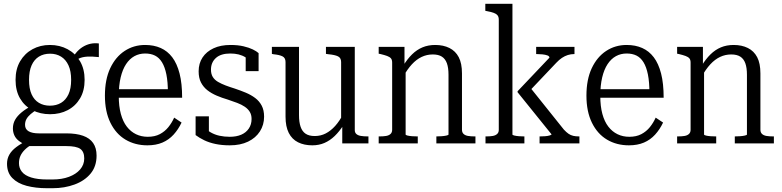

<svg xmlns="http://www.w3.org/2000/svg" viewBox="-20 -756 4122 1012"><path d="M501 -455Q465 -459 439.5 -457.5Q414 -456 396 -447.5Q378 -439 365 -418L353 -432Q365 -458 380.5 -477Q396 -496 415 -508Q434 -520 455.5 -525Q477 -530 501 -527ZM244 -154Q192 -154 150.5 -175.5Q109 -197 85.5 -237.5Q62 -278 62 -335Q62 -392 86 -433Q110 -474 151 -496.5Q192 -519 243 -519Q295 -519 336.5 -496.5Q378 -474 402 -433Q426 -392 426 -335Q426 -278 402 -237.5Q378 -197 337 -175.5Q296 -154 244 -154ZM243 -199Q277 -199 302 -214Q327 -229 341 -259Q355 -289 355 -335Q355 -381 341 -411.5Q327 -442 302 -457.5Q277 -473 244 -473Q210 -473 185 -457.5Q160 -442 146.5 -411.5Q133 -381 133 -335Q133 -289 146.5 -259Q160 -229 185 -214Q210 -199 243 -199ZM227 236Q168 236 120.5 223.5Q73 211 45 182.5Q17 154 17 107Q17 81 29 59.5Q41 38 65.5 19.5Q90 1 128 -18L150 4Q126 18 110.5 33.5Q95 49 87.5 66Q80 83 80 104Q80 130 95.5 149.5Q111 169 144.5 179.5Q178 190 228 190H257Q306 190 343.5 176Q381 162 402.5 137Q424 112 424 79Q424 44 403.5 29Q383 14 329 14H128H126Q98 1 80.5 -12.5Q63 -26 55.5 -43Q48 -60 48 -79Q48 -104 59.5 -124.5Q71 -145 94 -164Q117 -183 150 -200L175 -178Q156 -167 141.5 -154.5Q127 -142 119.5 -128.5Q112 -115 112 -98Q112 -75 131 -64Q150 -53 185 -53H330Q382 -53 417.5 -40.5Q453 -28 471 -2Q489 24 489 64Q489 121 457.5 159Q426 197 373 216.5Q320 236 258 236Z M606 -250Q606 -196 617 -155.5Q628 -115 648.5 -88.5Q669 -62 697 -48.5Q725 -35 759 -35Q796 -35 822.5 -49Q849 -63 867.5 -86Q886 -109 898 -136L937 -110Q920 -74 895 -46.5Q870 -19 836 -4.5Q802 10 757 10Q692 10 641.5 -20Q591 -50 562 -109Q533 -168 533 -252Q533 -337 561 -396.5Q589 -456 637 -487.5Q685 -519 745 -519Q791 -519 827 -503Q863 -487 888 -454Q913 -421 926.5 -368.5Q940 -316 940 -241H589V-286H887L865 -267Q865 -324 857 -363.5Q849 -403 834 -427.5Q819 -452 797 -463Q775 -474 745 -474Q714 -474 688.5 -460Q663 -446 644.5 -418Q626 -390 616 -348Q606 -306 606 -250Z M1306 -129Q1306 -151 1296.5 -166.5Q1287 -182 1270 -193.5Q1253 -205 1230.5 -213.5Q1208 -222 1181 -231Q1150 -240 1122 -252Q1094 -264 1073 -280.5Q1052 -297 1039.5 -321Q1027 -345 1027 -380Q1027 -422 1047.5 -453Q1068 -484 1105.5 -501.5Q1143 -519 1195 -519Q1234 -519 1263.5 -512Q1293 -505 1312.5 -495.5Q1332 -486 1343 -476V-381H1275V-467Q1283 -466 1289 -462.5Q1295 -459 1298.5 -453.5Q1302 -448 1303 -441.5Q1304 -435 1303 -428Q1291 -443 1274.5 -453.5Q1258 -464 1238 -469Q1218 -474 1194 -474Q1144 -474 1118 -450.5Q1092 -427 1092 -389Q1092 -366 1101.5 -350.5Q1111 -335 1129 -324.5Q1147 -314 1169.5 -305.5Q1192 -297 1218 -289Q1248 -279 1275.5 -267.5Q1303 -256 1325 -239.5Q1347 -223 1359.5 -199Q1372 -175 1372 -141Q1372 -98 1350 -63.5Q1328 -29 1287.5 -9.5Q1247 10 1191 10Q1150 10 1116.5 3Q1083 -4 1057 -16.5Q1031 -29 1011 -44V-143H1081V-30Q1070 -37 1063.5 -44.5Q1057 -52 1054 -59.5Q1051 -67 1051 -74.5Q1051 -82 1053 -88Q1070 -70 1091 -58Q1112 -46 1137 -40.5Q1162 -35 1191 -35Q1226 -35 1251.5 -46Q1277 -57 1291.5 -78.5Q1306 -100 1306 -129Z M1556 -509V-149Q1556 -112 1564.5 -87.5Q1573 -63 1591 -51Q1609 -39 1639 -39Q1670 -39 1696.5 -52.5Q1723 -66 1746.5 -92Q1770 -118 1790 -157L1792 -99Q1769 -63 1744 -39Q1719 -15 1690 -2.5Q1661 10 1626 10Q1583 10 1551 -6Q1519 -22 1502 -55.5Q1485 -89 1485 -141V-429Q1485 -451 1469 -459Q1453 -467 1422 -470L1413 -472V-509ZM1850 -509V-70Q1850 -57 1858.5 -49.5Q1867 -42 1882.5 -39.5Q1898 -37 1918 -37H1922V0H1784V-108L1778 -116V-429Q1778 -451 1761.5 -459Q1745 -467 1712 -470L1698 -472V-509Z M1976 0V-37H1981Q2001 -37 2015.5 -39.5Q2030 -42 2038.5 -50Q2047 -58 2047 -72V-426Q2047 -441 2040.5 -448.5Q2034 -456 2020.5 -461Q2007 -466 1986 -471L1976 -473V-509H2112V-402L2118 -395V-47Q2118 -44 2128 -41.5Q2138 -39 2152.5 -38Q2167 -37 2179 -37H2182V0ZM2486 0H2280V-37H2281Q2293 -37 2307.5 -38Q2322 -39 2333 -41.5Q2344 -44 2344 -47V-362Q2344 -399 2335.5 -422.5Q2327 -446 2309 -457.5Q2291 -469 2261 -469Q2230 -469 2202.5 -456Q2175 -443 2151 -417Q2127 -391 2106 -353L2105 -409Q2127 -445 2152 -469.5Q2177 -494 2207 -506.5Q2237 -519 2274 -519Q2317 -519 2349 -503Q2381 -487 2398 -454.5Q2415 -422 2415 -369V-72Q2415 -58 2423.5 -50Q2432 -42 2447 -39.5Q2462 -37 2481 -37H2486Z M3034 0H2824V-37H2827Q2839 -37 2853 -38Q2867 -39 2877 -42Q2887 -45 2887 -48L2708 -270V-275L2876 -452Q2876 -460 2865 -464Q2854 -468 2838.5 -469.5Q2823 -471 2810 -471H2806V-509H3008V-471H3006Q2989 -471 2973 -466Q2957 -461 2942 -451Q2927 -441 2912 -425L2764 -269L2768 -303L2952 -73Q2965 -59 2976.5 -51Q2988 -43 3001.5 -40Q3015 -37 3030 -37H3034ZM2681 -736V-47Q2681 -44 2691.5 -41.5Q2702 -39 2716 -38Q2730 -37 2741 -37H2744V0H2539V-37H2544Q2563 -37 2577.5 -39.5Q2592 -42 2600.5 -50Q2609 -58 2609 -71V-652Q2609 -667 2602.5 -675Q2596 -683 2583 -688Q2570 -693 2548 -697L2538 -699V-736Z M3144 -250Q3144 -196 3155 -155.5Q3166 -115 3186.5 -88.5Q3207 -62 3235 -48.5Q3263 -35 3297 -35Q3334 -35 3360.5 -49Q3387 -63 3405.5 -86Q3424 -109 3436 -136L3475 -110Q3458 -74 3433 -46.5Q3408 -19 3374 -4.5Q3340 10 3295 10Q3230 10 3179.5 -20Q3129 -50 3100 -109Q3071 -168 3071 -252Q3071 -337 3099 -396.5Q3127 -456 3175 -487.5Q3223 -519 3283 -519Q3329 -519 3365 -503Q3401 -487 3426 -454Q3451 -421 3464.5 -368.5Q3478 -316 3478 -241H3127V-286H3425L3403 -267Q3403 -324 3395 -363.5Q3387 -403 3372 -427.5Q3357 -452 3335 -463Q3313 -474 3283 -474Q3252 -474 3226.5 -460Q3201 -446 3182.5 -418Q3164 -390 3154 -348Q3144 -306 3144 -250Z M3549 0V-37H3554Q3574 -37 3588.5 -39.5Q3603 -42 3611.5 -50Q3620 -58 3620 -72V-426Q3620 -441 3613.5 -448.5Q3607 -456 3593.5 -461Q3580 -466 3559 -471L3549 -473V-509H3685V-402L3691 -395V-47Q3691 -44 3701 -41.5Q3711 -39 3725.5 -38Q3740 -37 3752 -37H3755V0ZM4059 0H3853V-37H3854Q3866 -37 3880.5 -38Q3895 -39 3906 -41.5Q3917 -44 3917 -47V-362Q3917 -399 3908.5 -422.5Q3900 -446 3882 -457.5Q3864 -469 3834 -469Q3803 -469 3775.5 -456Q3748 -443 3724 -417Q3700 -391 3679 -353L3678 -409Q3700 -445 3725 -469.5Q3750 -494 3780 -506.5Q3810 -519 3847 -519Q3890 -519 3922 -503Q3954 -487 3971 -454.5Q3988 -422 3988 -369V-72Q3988 -58 3996.5 -50Q4005 -42 4020 -39.5Q4035 -37 4054 -37H4059Z"/></svg>

Font: Roboto Serif 28pt Condensed Light
Style: Regular
Weight: 300
Width: 3
Designer: Greg Gazdowicz
Foundry: Commercial Type
Version: Version 1.008